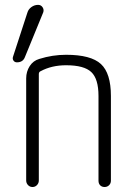

<svg xmlns="http://www.w3.org/2000/svg" viewBox="-20 -750 540 770"><path d="M47.9 -500Q39.1 -500 34.2 -506.8Q29.3 -513.7 32.2 -522.5L89.8 -699.2Q93.8 -712.9 106 -721.7Q118.2 -730.5 132.8 -730.5Q144.5 -730.5 150.9 -720.7Q157.2 -710.9 153.3 -700.2L80.1 -521.5Q72.3 -500 47.9 -500ZM245.1 -530.3Q344.7 -530.3 384.8 -493.2Q424.8 -456.1 424.8 -365.2V-25.4Q424.8 -14.6 417.5 -7.3Q410.2 0 399.4 0Q388.7 0 381.8 -6.8Q375 -13.7 375 -25.4V-365.2Q375 -433.6 346.2 -460.9Q317.4 -488.3 245.1 -488.3Q187.5 -488.3 143.6 -464.8Q135.7 -461.9 135.7 -453.1V-26.4Q135.7 -15.6 128.4 -7.8Q121.1 0 110.4 0Q99.6 0 92.3 -7.8Q85 -15.6 85 -26.4V-435.5Q85 -462.9 99.1 -484.9Q113.3 -506.8 137.7 -513.7Q190.4 -530.3 245.1 -530.3Z"/></svg>

Font: Rounded Mgen+ 1mn light
Style: Regular
Weight: 200
Designer: [Source Han Sans]
Ryoko NISHIZUKA  (kana & ideographs); Paul D. Hunt (Latin, Greek & Cyrillic); Wenlong ZHANG  (bopomofo
Version: Version 1.059.20150602